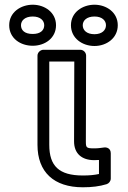

<svg xmlns="http://www.w3.org/2000/svg" viewBox="-20 -764 544 814"><path d="M331.1 -20C229.7 -20 188.9 -60.6 188.9 -150V-503H295L294 -165C293.8 -112.4 327.4 -85 379.5 -85C386.5 -85 393.5 -85.3 399.6 -85.8V-26.3C378.8 -21.8 358.6 -20 331.1 -20ZM331.1 30C370 30 401.6 26.1 431.9 16.9C441.7 13.9 449.6 4.1 449.6 -7V-114C449.6 -136.3 431.4 -140.1 421.4 -138.8L402.1 -136.3C395.7 -135.5 388.2 -135 379.5 -135C345.6 -135 344 -138 344 -165L345.1 -527.9C345.1 -541.7 333.7 -553 320.1 -553H163.9C153.2 -553 138.9 -543.1 138.9 -528V-150C138.9 -34.2 208.8 30 331.1 30ZM118.8 -620C84.2 -620 69 -635.9 69 -657C69 -676.8 85.7 -694 118.8 -694C151.1 -694 167.5 -676.8 167.5 -657C167.5 -636.1 152 -620 118.8 -620ZM118.8 -570C169.9 -570 217.5 -601.8 217.5 -657C217.5 -711.5 169.4 -744 118.8 -744C68.3 -744 19 -712.3 19 -657C19 -601 67.3 -570 118.8 -570ZM380.6 -619C347.2 -619 330.8 -636.1 330.8 -657C330.8 -676.8 347.5 -694 380.6 -694C412.9 -694 429.3 -676.8 429.3 -657C429.3 -636.4 412.7 -619 380.6 -619ZM380.6 -569C431.8 -569 479.3 -602.4 479.3 -657C479.3 -711.5 431.2 -744 380.6 -744C330.1 -744 280.8 -712.3 280.8 -657C280.8 -601.6 329.1 -569 380.6 -569Z"/></svg>

Font: Asimov
Style: WidOu
Weight: 500
Designer: Google
Version: Version 2.000980; 2014